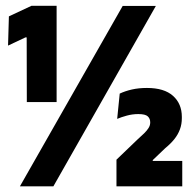

<svg xmlns="http://www.w3.org/2000/svg" viewBox="-20 -660 678 680"><path d="M75 -298.5 74.5 -527.5H70L8.5 -498.5L11.5 -602L91.5 -639.5H180.5V-298.5ZM50.5 0 414.5 -639H532L169 0ZM392.5 0V-94.5L467.5 -166.5Q480.5 -178 490.5 -187.8Q500.5 -197.5 506.2 -206.8Q512 -216 512 -226V-227Q512 -240 503.2 -248Q494.5 -256 470 -256Q449 -256 429 -250.5Q409 -245 395 -239L404 -328.5Q423 -337.5 447 -343Q471 -348.5 500.5 -348.5Q561.5 -348.5 592.8 -320.5Q624 -292.5 624 -246V-241.5Q624 -220 617.2 -201.8Q610.5 -183.5 597.5 -167.2Q584.5 -151 565 -135L521 -93V-76.5L476 -90H625.5V0Z"/></svg>

Font: Anek Odia SemiCondensed ExtraBold
Style: Regular
Weight: 800
Width: 4
Designer: Yesha Goshar & Mahesh Sahu (Odia), Yesha Goshar (Latin)
Foundry: Ek Type
Version: Version 1.003